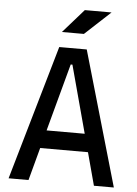

<svg xmlns="http://www.w3.org/2000/svg" viewBox="-60 -940 705 985"><g transform="rotate(5 293.0 -447.0)"><path d="M22 0H124.5L169.9 -168.9H416L461.4 0H564L363.8 -693.4H222.2ZM194.8 -261.7 288.6 -609.4H297.4L391.1 -261.7ZM229 -771.5H342.3L474.1 -893.6H336.4Z"/></g></svg>

Font: Cascadia Code PL
Style: Regular
Weight: 400
Monospace: yes
Designer: Aaron Bell
Foundry: Saja Typeworks
Version: Version 2404.023